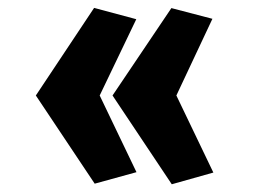

<svg xmlns="http://www.w3.org/2000/svg" viewBox="-20 -398 675 489"><path d="M221.2 69.8 327.6 40.5 233.9 -154.8 327.1 -349.1 219.7 -377.9 71.3 -154.8ZM417.5 71.3 523.4 41.5 429.2 -154.8 521 -350.1 416.5 -377.4 266.6 -154.8Z"/></svg>

Font: SG Kara SemiBold
Style: Regular
Weight: 400
Designer: Damoon Khanjanzadeh
Version: Version 1.000